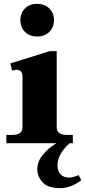

<svg xmlns="http://www.w3.org/2000/svg" viewBox="-20 -745 443 999"><path d="M86 -640Q86 -677 110 -701Q134 -725 173 -725Q212 -725 236.5 -701Q261 -677 261 -640Q261 -603 236.5 -579Q212 -555 173 -555Q134 -555 110 -579Q86 -603 86 -640ZM403 192Q377 213 348.5 223.5Q320 234 295 234Q228 234 201 203Q174 172 174 135Q174 97 201.5 62Q229 27 274 0H13V-43H43Q97 -43 97 -82V-348Q97 -382 64 -382Q62 -382 43 -378L34 -415L239 -479H275V-82Q275 -43 329 -43H359V0H343Q279 55 279 117Q280 147 296 163Q312 179 339 179Q350 179 364 175Q378 171 389 166Z"/></svg>

Font: Taviraj
Style: Bold
Weight: 700
Designer: Katatrad Team
Foundry: CadsonDemak
Version: Version 1.001